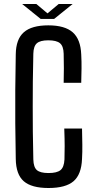

<svg xmlns="http://www.w3.org/2000/svg" viewBox="-20 -934 475 962"><path d="M223 8Q138 8 99 -26Q60 -60 59 -138Q57 -233 56.5 -316.5Q56 -400 56.5 -483Q57 -566 59 -662Q60 -738 99.5 -772.5Q139 -807 222 -807Q305 -807 344.5 -772Q384 -737 387 -661Q389 -624 388.5 -590.5Q388 -557 387 -519H299Q300 -558 300 -592Q300 -626 299 -665Q298 -703 280.5 -717.5Q263 -732 222 -732Q182 -732 165 -717.5Q148 -703 147 -665Q145 -589 144.5 -524.5Q144 -460 144 -399.5Q144 -339 144.5 -274.5Q145 -210 147 -135Q148 -96 165 -81.5Q182 -67 223 -67Q265 -67 283 -81.5Q301 -96 303 -135Q304 -168 304 -202Q304 -236 302 -290H391Q392 -245 392.5 -209Q393 -173 391 -138Q388 -60 348.5 -26Q309 8 223 8ZM91 -914H162L218 -867L274 -914H344L251 -839H184Z"/></svg>

Font: Big Shoulders Text Medium
Style: Regular
Weight: 500
Designer: Patric King
Foundry: XO Type Co
Version: Version 1.000; ttfautohint (v1.8.2)